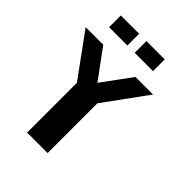

<svg xmlns="http://www.w3.org/2000/svg" viewBox="-302 -1287 1449 1449"><g transform="rotate(45 422.0 -562.5)"><path d="M187.5 -875 359.4 -640.6 531.2 -875H718.8L468.8 -531.2V0H250V-531.2L0 -875ZM593.8 -1125V-1000H398.4V-1125ZM320.3 -1125V-1000H125V-1125Z"/></g></svg>

Font: CraftyPE
Style: Regular
Weight: 400
Designer: Erek Butcher
Foundry: Haunted Coop
Version: Version 0.018;April 4, 2024;FontCreator 15.0.0.2962 64-bit